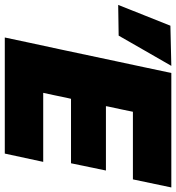

<svg xmlns="http://www.w3.org/2000/svg" viewBox="-62 -768 753 822"><g transform="rotate(90 315.0 -356.5)"><path d="M64 0Q76 -56.5 87.2 -109.2Q98.5 -162 113.5 -231L165 -473.5Q180 -544 191.8 -599Q203.5 -654 216 -713H706L671.5 -548.5H382Q377 -524 371.5 -497.8Q366 -471.5 359.5 -442L358 -433H633.5L602.5 -283.5H326.5L322 -264Q316.5 -236.5 311.2 -212Q306 -187.5 301 -164.5H596.5L561 0ZM-75.5 -485.5Q-53 -542 -30.8 -597.8Q-8.5 -653.5 13.5 -709L185.5 -713Q152 -655 119.5 -598.2Q87 -541.5 56 -487.5Z"/></g></svg>

Font: Commissioner ExtraBold
Style: Italic
Weight: 800
Italic angle: -12°
Designer: Kostas Bartsokas
Foundry: Kostas Bartsokas
Version: Version 1.000; ttfautohint (v1.8.3)